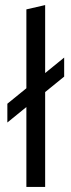

<svg xmlns="http://www.w3.org/2000/svg" viewBox="-20 -737 280 757"><path d="M84 0V-315L9 -254V-328L84 -389V-700L158 -717V-449L233 -510V-435L158 -374V0Z"/></svg>

Font: Red Hat Display
Style: Regular
Weight: 300
Designer: Pentagram, MCKL
Foundry: Pentagram, MCKL
Version: Version 1.023